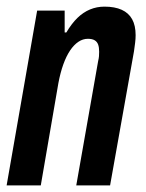

<svg xmlns="http://www.w3.org/2000/svg" viewBox="-21 -559 440 579"><path d="M-1 0 91 -527H174V-461H179Q195 -488 212.5 -505Q230 -522 250.5 -530.5Q271 -539 294 -539Q325 -539 346 -529.5Q367 -520 377.5 -501Q388 -482 388 -453Q388 -442 386.5 -430Q385 -418 383 -404L311 0H209L275 -375Q277 -383 277.5 -389.5Q278 -396 278 -403Q278 -416 275 -424.5Q272 -433 264.5 -437.5Q257 -442 244 -442Q229 -442 215.5 -433Q202 -424 190.5 -407Q179 -390 170 -365Q161 -340 155 -308L102 0Z"/></svg>

Font: Archivo ExtraCondensed SemiBold
Style: Italic
Weight: 600
Width: 2
Italic angle: -10°
Designer: Hector Gatti
Foundry: Omnibus-Type
Version: Version 2.001